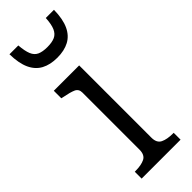

<svg xmlns="http://www.w3.org/2000/svg" viewBox="-260 -807 830 830"><g transform="rotate(-45 155.0 -392.0)"><path d="M154 -627Q197 -627 227 -643Q257 -659 273 -693.5Q289 -728 290 -784H240Q238 -747 229 -726.5Q220 -706 202.5 -698Q185 -690 156 -690Q127 -690 109.5 -698Q92 -706 83.5 -726.5Q75 -747 72 -784H18Q19 -728 35 -693.5Q51 -659 81 -643Q111 -627 154 -627ZM197 -537V-95Q197 -63 218.5 -52.5Q240 -42 276 -42H280V0H42V-42H46Q82 -42 103 -52.5Q124 -63 124 -95V-444Q124 -466 106 -474Q88 -482 51 -489L42 -491V-537Z"/></g></svg>

Font: Roboto Serif SemiCondensed Light
Style: Regular
Weight: 300
Width: 4
Designer: Greg Gazdowicz
Foundry: Commercial Type
Version: Version 1.007